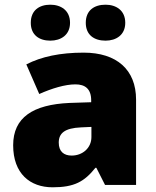

<svg xmlns="http://www.w3.org/2000/svg" viewBox="-20 -787 663 817"><path d="M111 -690C111 -638 147 -614 194 -614C239 -614 278 -638 278 -690C278 -743 239 -767 194 -767C147 -767 111 -743 111 -690ZM345 -690C345 -638 381 -614 429 -614C474 -614 513 -638 513 -690C513 -743 474 -767 429 -767C381 -767 345 -743 345 -690ZM336 -563C236 -563 156 -546 92 -513L147 -387C201 -411 257 -428 301 -428C342 -428 368 -409 368 -360V-352L276 -349C120 -342 36 -287 36 -169C36 -48 108 10 204 10C296 10 339 -14 386 -73H390L427 0H559V-363C559 -491 476 -563 336 -563ZM325 -245 369 -247V-204C369 -157 331 -125 285 -125C252 -125 230 -142 230 -180C230 -220 255 -242 325 -245Z"/></svg>

Font: Noto Sans Tamil Black
Style: Regular
Weight: 900
Designer: Jelle Bosma - Monotype Design Team
Foundry: Monotype Imaging Inc.
Version: Version 2.004